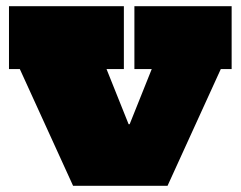

<svg xmlns="http://www.w3.org/2000/svg" viewBox="-20 -600 777 620"><path d="M414 -580H728V-377H693L521 0H216L44 -377H9V-580H380V-377H324L475 0L351 -199H443L319 0L470 -377H414Z"/></svg>

Font: Hepta Slab ExtraLight Black
Style: Regular
Weight: 900
Version: Version 1.102